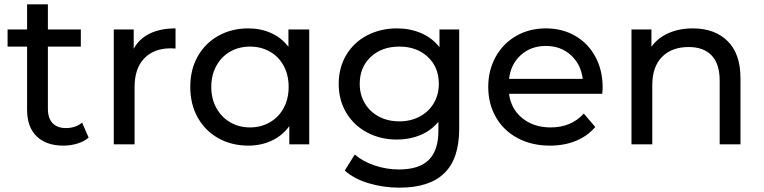

<svg xmlns="http://www.w3.org/2000/svg" viewBox="-20 -666 3524 886"><path d="M389 -31Q368 -13 337 -3.5Q306 6 273 6Q193 6 149 -37Q105 -80 105 -160V-451H15V-530H105V-646H201V-530H353V-451H201V-164Q201 -121 222.5 -98Q244 -75 284 -75Q328 -75 359 -100Z M790 -535V-442Q782 -443 768 -443Q690 -443 645.5 -396.5Q601 -350 601 -264V0H505V-530H597V-441Q622 -487 671 -511Q720 -535 790 -535Z M1407 -530V0H1315V-84Q1283 -40 1234 -17Q1185 6 1126 6Q1049 6 988 -28Q927 -62 892.5 -123.5Q858 -185 858 -265Q858 -345 892.5 -406Q927 -467 988 -501Q1049 -535 1126 -535Q1183 -535 1231 -513.5Q1279 -492 1311 -450V-530ZM1312 -265Q1312 -320 1289 -362.5Q1266 -405 1225 -428Q1184 -451 1134 -451Q1083 -451 1042.5 -428Q1002 -405 978.5 -362.5Q955 -320 955 -265Q955 -210 978.5 -167.5Q1002 -125 1042.5 -101.5Q1083 -78 1134 -78Q1184 -78 1225 -101.5Q1266 -125 1289 -167.5Q1312 -210 1312 -265Z M2099 -530V-72Q2099 67 2030 133.5Q1961 200 1824 200Q1749 200 1681 179.5Q1613 159 1571 121L1617 47Q1654 79 1708.5 97.5Q1763 116 1821 116Q1914 116 1958.5 72Q2003 28 2003 -62V-104Q1969 -63 1919.5 -42.5Q1870 -22 1812 -22Q1736 -22 1674.5 -54.5Q1613 -87 1578 -145.5Q1543 -204 1543 -279Q1543 -354 1578 -412.5Q1613 -471 1674.5 -503Q1736 -535 1812 -535Q1872 -535 1923.5 -513Q1975 -491 2008 -448V-530ZM2005 -279Q2005 -356 1954 -403.5Q1903 -451 1823 -451Q1742 -451 1691 -403.5Q1640 -356 1640 -279Q1640 -229 1663.5 -189.5Q1687 -150 1728.5 -128Q1770 -106 1823 -106Q1875 -106 1916.5 -128Q1958 -150 1981.5 -189.5Q2005 -229 2005 -279Z M2759 -233H2329Q2338 -163 2390.5 -120.5Q2443 -78 2521 -78Q2616 -78 2674 -142L2727 -80Q2691 -38 2637.5 -16Q2584 6 2518 6Q2434 6 2369 -28.5Q2304 -63 2268.5 -125Q2233 -187 2233 -265Q2233 -342 2267.5 -404Q2302 -466 2362.5 -500.5Q2423 -535 2499 -535Q2575 -535 2634.5 -500.5Q2694 -466 2727.5 -404Q2761 -342 2761 -262Q2761 -251 2759 -233ZM2329 -302H2669Q2661 -369 2614.5 -411.5Q2568 -454 2499 -454Q2430 -454 2383.5 -412Q2337 -370 2329 -302Z M3397 -305V0H3301V-294Q3301 -371 3264 -410Q3227 -449 3158 -449Q3080 -449 3035 -403.5Q2990 -358 2990 -273V0H2894V-530H2986V-450Q3015 -491 3064.5 -513Q3114 -535 3177 -535Q3278 -535 3337.5 -476.5Q3397 -418 3397 -305Z"/></svg>

Font: Idrija
Style: Regular
Weight: 500
Designer: Julieta Ulanovsky
Foundry: Julieta Ulanovsky
Version: Version 7.200